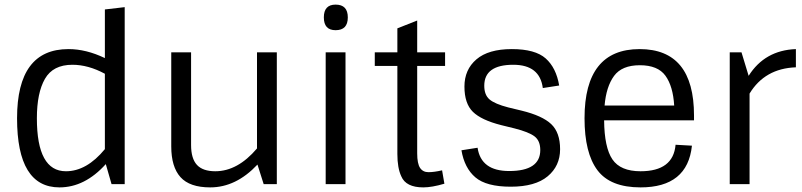

<svg xmlns="http://www.w3.org/2000/svg" viewBox="-20 -799 3481 833"><path d="M238 14Q54 14 54 -286Q54 -586 277 -586Q354 -586 435 -547V-758L521 -768V0H464L439 -87Q348 14 238 14ZM266 -56Q356 -56 435 -152V-479Q363 -518 294 -518Q210 -518 175 -457Q140 -396 140 -286Q140 -56 266 -56Z M892 14Q803 14 763 -30.5Q723 -75 723 -164V-572H809V-170Q809 -111 834.5 -83.5Q860 -56 914 -56Q1011 -56 1095 -155V-572H1181V0H1124L1097 -85Q1004 14 892 14Z M1393 -572H1479V0H1393ZM1436 -668Q1385 -668 1385 -723.5Q1385 -779 1436 -779Q1489 -779 1489 -723.5Q1489 -668 1436 -668Z M1606 -513V-572H1704V-676L1790 -710V-572H1911V-513H1790V-134Q1790 -89 1802.5 -70.5Q1815 -52 1839 -52Q1863 -52 1898 -60L1908 -2Q1854 14 1816.5 14Q1779 14 1755 2Q1731 -10 1721 -34Q1704 -70 1704 -131V-513Z M1982 -147 2052 -158Q2067 -57 2189 -57Q2324 -57 2324 -148Q2324 -188 2299.5 -207Q2275 -226 2212 -242L2155 -256Q2068 -278 2031.5 -314Q1995 -350 1995 -423.5Q1995 -497 2047 -541.5Q2099 -586 2200.5 -586Q2302 -586 2347.5 -545.5Q2393 -505 2406 -428L2335 -417Q2322 -518 2207 -518Q2081 -518 2081 -427Q2081 -387 2104 -367.5Q2127 -348 2185 -333L2243 -319Q2333 -297 2371.5 -260.5Q2410 -224 2410 -151.5Q2410 -79 2356 -34Q2302 11 2196 11Q2090 11 2042.5 -29.5Q1995 -70 1982 -147Z M2759 14Q2628 14 2572 -60.5Q2516 -135 2516 -286Q2516 -586 2755 -586Q2991 -586 2991 -298V-277H2601Q2602 -159 2637 -107.5Q2672 -56 2759 -56Q2901 -56 2911 -171L2982 -167Q2963 14 2759 14ZM2603 -341H2905Q2900 -425 2867 -470.5Q2834 -516 2756 -516Q2678 -516 2644 -469.5Q2610 -423 2603 -341Z M3232 0H3146V-572H3197L3228 -470Q3298 -581 3433 -586V-507Q3298 -502 3232 -393Z"/></svg>

Font: Sintony
Style: Regular
Weight: 400
Version: Version 001.001